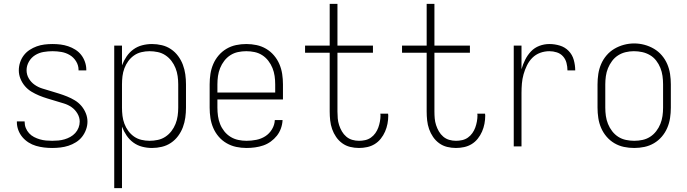

<svg xmlns="http://www.w3.org/2000/svg" viewBox="-20 -755 3540 990"><path d="M249 8Q228 8 207 5.5Q186 3 165.5 -3Q145 -9 127 -20.5Q109 -32 95.5 -48Q82 -64 74.5 -84Q67 -104 67 -125Q67 -126 67 -127Q67 -128 67 -129H107Q107 -128 107 -127.5Q107 -127 107 -127Q107 -110 113 -95Q119 -80 130 -68Q141 -56 155.5 -48.5Q170 -41 185.5 -36.5Q201 -32 217 -30.5Q233 -29 249 -29Q265 -29 281 -30.5Q297 -32 312.5 -36.5Q328 -41 342.5 -49Q357 -57 368 -69Q379 -81 385 -96.5Q391 -112 391 -128Q391 -150 379 -170Q367 -190 349 -202.5Q331 -215 309.5 -221.5Q288 -228 266.5 -234.5Q245 -241 223.5 -247.5Q202 -254 181.5 -262.5Q161 -271 142 -282.5Q123 -294 108.5 -311Q94 -328 85.5 -349Q77 -370 77 -392Q77 -413 83.5 -433Q90 -453 102.5 -469.5Q115 -486 132.5 -497.5Q150 -509 169.5 -516Q189 -523 209.5 -525.5Q230 -528 251 -528Q272 -528 292 -525.5Q312 -523 331.5 -516.5Q351 -510 368.5 -499Q386 -488 398.5 -472Q411 -456 418 -436Q425 -416 425 -396Q425 -395 425 -394Q425 -393 425 -392H385Q385 -393 385 -393.5Q385 -394 385 -395Q385 -418 372.5 -438.5Q360 -459 340 -471Q320 -483 297 -487Q274 -491 251 -491Q228 -491 204.5 -487Q181 -483 161 -470.5Q141 -458 129 -437Q117 -416 117 -393Q117 -370 128.5 -350.5Q140 -331 158.5 -318Q177 -305 198.5 -298.5Q220 -292 241.5 -285.5Q263 -279 284 -272.5Q305 -266 326 -257.5Q347 -249 366 -237.5Q385 -226 399.5 -209Q414 -192 422.5 -171Q431 -150 431 -128Q431 -107 423.5 -86.5Q416 -66 403 -49.5Q390 -33 371.5 -21.5Q353 -10 333 -3.5Q313 3 291.5 5.5Q270 8 249 8Z M569 215V-520H609V-418Q618 -442 632.5 -463.5Q647 -485 667.5 -500Q688 -515 713 -521.5Q738 -528 764 -528Q789 -528 814.5 -522Q840 -516 861.5 -501.5Q883 -487 898.5 -466Q914 -445 923 -421Q932 -397 935.5 -371.5Q939 -346 939 -320V-200Q939 -174 935.5 -148.5Q932 -123 923 -99Q914 -75 898.5 -54Q883 -33 861.5 -18.5Q840 -4 814.5 2Q789 8 764 8Q738 8 713 1.5Q688 -5 667.5 -20Q647 -35 632.5 -56.5Q618 -78 609 -102V215ZM751 -29Q772 -29 793.5 -33.5Q815 -38 833 -50Q851 -62 864 -79Q877 -96 885 -116Q893 -136 896 -157.5Q899 -179 899 -200V-320Q899 -341 896 -362.5Q893 -384 885 -404Q877 -424 864 -441Q851 -458 833 -470Q815 -482 793.5 -486.5Q772 -491 751 -491Q730 -491 709 -486Q688 -481 671 -469Q654 -457 641.5 -440Q629 -423 621.5 -403Q614 -383 611.5 -362Q609 -341 609 -320V-200Q609 -179 611.5 -158Q614 -137 621.5 -117Q629 -97 641.5 -80Q654 -63 671 -51Q688 -39 709 -34Q730 -29 751 -29Z M1251 8Q1224 8 1198 2.5Q1172 -3 1148.5 -16.5Q1125 -30 1107.5 -50.5Q1090 -71 1079.5 -95.5Q1069 -120 1065 -146.5Q1061 -173 1061 -200V-320Q1061 -347 1065 -373.5Q1069 -400 1079.5 -424.5Q1090 -449 1107.5 -469.5Q1125 -490 1148 -503.5Q1171 -517 1197 -522.5Q1223 -528 1250 -528Q1277 -528 1303 -522.5Q1329 -517 1352 -503.5Q1375 -490 1392.5 -469.5Q1410 -449 1420.5 -424.5Q1431 -400 1435 -373.5Q1439 -347 1439 -320V-242H1101V-200Q1101 -178 1104 -156.5Q1107 -135 1115 -115Q1123 -95 1136.5 -78Q1150 -61 1168.5 -49.5Q1187 -38 1208.5 -33.5Q1230 -29 1251 -29Q1276 -29 1301.5 -34Q1327 -39 1348 -52.5Q1369 -66 1382.5 -88.5Q1396 -111 1397 -136H1437Q1436 -114 1428.5 -93Q1421 -72 1407.5 -55Q1394 -38 1376 -25Q1358 -12 1337.5 -5Q1317 2 1295 5Q1273 8 1251 8ZM1399 -278V-320Q1399 -342 1396 -363Q1393 -384 1385 -404Q1377 -424 1363.5 -441.5Q1350 -459 1332 -470.5Q1314 -482 1293 -486.5Q1272 -491 1250 -491Q1228 -491 1207 -486.5Q1186 -482 1168 -470.5Q1150 -459 1136.5 -441.5Q1123 -424 1115 -404Q1107 -384 1104 -363Q1101 -342 1101 -320V-278Z M1831 8Q1808 8 1785.5 2.5Q1763 -3 1744.5 -16.5Q1726 -30 1713 -49Q1700 -68 1692.5 -89.5Q1685 -111 1682.5 -134Q1680 -157 1680 -180V-483H1553V-520H1680V-735H1720V-520H1903V-483H1720V-180Q1720 -162 1721.5 -144.5Q1723 -127 1728.5 -110Q1734 -93 1743 -77.5Q1752 -62 1765.5 -50.5Q1779 -39 1796 -34Q1813 -29 1831 -29Q1847 -29 1863 -32.5Q1879 -36 1892.5 -45.5Q1906 -55 1915.5 -68.5Q1925 -82 1930.5 -97Q1936 -112 1939 -128.5Q1942 -145 1942 -161Q1942 -163 1941.5 -165Q1941 -167 1941 -169H1981Q1981 -166 1981.5 -163.5Q1982 -161 1982 -159Q1982 -138 1978 -117Q1974 -96 1965.5 -76.5Q1957 -57 1943.5 -40Q1930 -23 1912 -12Q1894 -1 1873 3.5Q1852 8 1831 8Z M2331 8Q2308 8 2285.5 2.5Q2263 -3 2244.5 -16.5Q2226 -30 2213 -49Q2200 -68 2192.5 -89.5Q2185 -111 2182.5 -134Q2180 -157 2180 -180V-483H2053V-520H2180V-735H2220V-520H2403V-483H2220V-180Q2220 -162 2221.5 -144.5Q2223 -127 2228.5 -110Q2234 -93 2243 -77.5Q2252 -62 2265.5 -50.5Q2279 -39 2296 -34Q2313 -29 2331 -29Q2347 -29 2363 -32.5Q2379 -36 2392.5 -45.5Q2406 -55 2415.5 -68.5Q2425 -82 2430.5 -97Q2436 -112 2439 -128.5Q2442 -145 2442 -161Q2442 -163 2441.5 -165Q2441 -167 2441 -169H2481Q2481 -166 2481.5 -163.5Q2482 -161 2482 -159Q2482 -138 2478 -117Q2474 -96 2465.5 -76.5Q2457 -57 2443.5 -40Q2430 -23 2412 -12Q2394 -1 2373 3.5Q2352 8 2331 8Z M2629 0V-520H2669V-398Q2676 -423 2688 -447Q2700 -471 2718 -490Q2736 -509 2761 -518.5Q2786 -528 2813 -528Q2840 -528 2866.5 -520Q2893 -512 2912 -492.5Q2931 -473 2938.5 -446Q2946 -419 2946 -392H2906Q2906 -411 2901 -430.5Q2896 -450 2883 -464.5Q2870 -479 2851 -485Q2832 -491 2813 -491Q2788 -491 2765 -482.5Q2742 -474 2725 -457Q2708 -440 2697 -417.5Q2686 -395 2679.5 -371.5Q2673 -348 2671 -324Q2669 -300 2669 -276V0Z M3250 8Q3223 8 3197 2.5Q3171 -3 3148 -16.5Q3125 -30 3107.5 -50.5Q3090 -71 3079.5 -95.5Q3069 -120 3065 -146.5Q3061 -173 3061 -200V-320Q3061 -347 3065 -373.5Q3069 -400 3079.5 -424.5Q3090 -449 3107.5 -469.5Q3125 -490 3148 -503.5Q3171 -517 3197 -524Q3223 -531 3250 -531Q3277 -531 3303 -524Q3329 -517 3352 -503.5Q3375 -490 3392.5 -469.5Q3410 -449 3420.5 -424.5Q3431 -400 3435 -373.5Q3439 -347 3439 -320V-200Q3439 -173 3435 -146.5Q3431 -120 3420.5 -95.5Q3410 -71 3392.5 -50.5Q3375 -30 3352 -16.5Q3329 -3 3303 2.5Q3277 8 3250 8ZM3250 -29Q3272 -29 3293 -33.5Q3314 -38 3332 -49.5Q3350 -61 3363.5 -78.5Q3377 -96 3385 -116Q3393 -136 3396 -157Q3399 -178 3399 -200V-320Q3399 -342 3396 -363.5Q3393 -385 3385 -405Q3377 -425 3363.5 -442.5Q3350 -460 3331 -471Q3312 -482 3291 -486.5Q3270 -491 3248 -491Q3227 -491 3206 -486Q3185 -481 3167 -469.5Q3149 -458 3136 -440.5Q3123 -423 3115 -403.5Q3107 -384 3104 -362.5Q3101 -341 3101 -320V-200Q3101 -178 3104 -157Q3107 -136 3115 -116Q3123 -96 3136.5 -78.5Q3150 -61 3168 -49.5Q3186 -38 3207.5 -33.5Q3229 -29 3250 -29Z"/></svg>

Font: Zed Sans Extralight
Style: Regular
Weight: 200
Designer: Belleve Invis
Foundry: Belleve Invis
Version: Version 1.0.0; ttfautohint (v1.8.4)